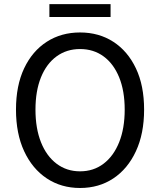

<svg xmlns="http://www.w3.org/2000/svg" viewBox="-20 -905 782 938"><path d="M371 13.4Q279.2 13.4 208.6 -33.4Q138 -80.2 98 -166.2Q58.1 -252.2 58.1 -369.3Q58.1 -487 98 -571.3Q138 -655.6 208.6 -701Q279.2 -746.4 371 -746.4Q463.3 -746.4 533.7 -700.8Q604.1 -655.2 644 -571.1Q684 -487 684 -369.3Q684 -252.2 644 -166.2Q604.1 -80.2 533.7 -33.4Q463.3 13.4 371 13.4ZM371 -68Q437.1 -68 486 -105.3Q535 -142.5 562.1 -210.1Q589.2 -277.8 589.2 -369.3Q589.2 -460.8 562.1 -527.3Q535 -593.7 486 -629.5Q437.1 -665.4 371 -665.4Q305.6 -665.4 256.3 -629.5Q207.1 -593.7 180.2 -527.3Q153.3 -460.8 153.3 -369.3Q153.3 -277.8 180.2 -210.1Q207.1 -142.5 256.3 -105.3Q305.6 -68 371 -68ZM221.3 -821.8V-884.8H520.2V-821.8Z"/></svg>

Font: Noto Sans TC
Style: Regular
Weight: 100
Designer: Ryoko NISHIZUKA 西塚涼子 (kana, bopomofo & ideographs); Paul D. Hunt (Latin, Greek & Cyrillic); Sandoll Communications 산돌커뮤니
Foundry: Adobe
Version: Version 2.004;hotconv 1.0.118;makeotfexe 2.5.65603